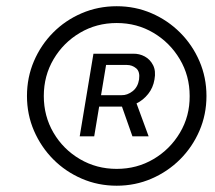

<svg xmlns="http://www.w3.org/2000/svg" viewBox="-20 -757 680 608"><path d="M232.4 -325.2 275.9 -586.9H401.4Q421.4 -587.4 438.5 -578.1Q455.6 -568.8 464.8 -550.5Q474.1 -532.2 469.2 -505.4Q464.8 -479 449.2 -459.5Q433.6 -439.9 412.6 -429.7Q391.6 -419.4 371.6 -419.4H273.9L279.8 -455.6H365.2Q382.8 -455.1 399.7 -468Q416.5 -481 420.4 -505.4Q423.8 -530.3 411.1 -540.8Q398.4 -551.3 381.8 -551.3H315.9L278.3 -325.2ZM405.8 -447.3 450.7 -325.2H399.4L356.4 -447.3ZM349.6 -168.9Q290.5 -168.9 239 -191.2Q187.5 -213.4 148.7 -252.4Q109.9 -291.5 87.6 -343Q65.4 -394.5 65.4 -453.1Q65.4 -511.7 87.4 -563.2Q109.4 -614.7 148.2 -653.8Q187 -692.9 238.8 -715.1Q290.5 -737.3 349.6 -737.3Q408.2 -737.3 459.7 -715.1Q511.2 -692.9 550.3 -653.8Q589.4 -614.7 611.6 -563.2Q633.8 -511.7 633.8 -453.1Q633.8 -394.5 611.6 -343Q589.4 -291.5 550.3 -252.4Q511.2 -213.4 459.7 -191.2Q408.2 -168.9 349.6 -168.9ZM349.6 -222.2Q413.6 -222.2 466.1 -253.2Q518.6 -284.2 549.8 -336.7Q581.1 -389.2 580.6 -453.1Q580.6 -517.1 549.3 -569.6Q518.1 -622.1 465.8 -653.1Q413.6 -684.1 349.6 -684.1Q285.6 -684.1 233.2 -653.1Q180.7 -622.1 149.7 -569.6Q118.7 -517.1 118.7 -453.1Q118.7 -389.2 149.4 -336.7Q180.2 -284.2 232.9 -253.2Q285.6 -222.2 349.6 -222.2Z"/></svg>

Font: Inter Tight Light
Style: Italic
Weight: 300
Italic angle: -9.39999°
Designer: Rasmus Andersson
Foundry: rsms
Version: Version 3.004